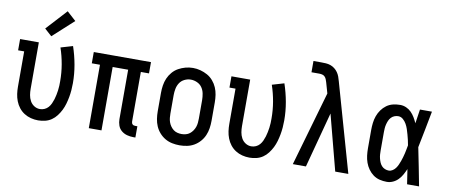

<svg xmlns="http://www.w3.org/2000/svg" viewBox="-69 -1057 3137 1342"><g transform="rotate(10 1500.0 -385.5)"><path d="M246 8Q220 8 194.5 1.5Q169 -5 147 -19Q125 -33 109 -53.5Q93 -74 83.5 -98.5Q74 -123 70.5 -148.5Q67 -174 67 -200V-450H24V-530H157V-200Q157 -178 160.5 -156.5Q164 -135 174.5 -115.5Q185 -96 204 -84Q223 -72 245 -72Q262 -72 277.5 -79Q293 -86 304 -98.5Q315 -111 322 -126.5Q329 -142 334 -158Q339 -174 342 -190Q345 -206 347.5 -222.5Q350 -239 350.5 -256Q351 -273 351 -289Q351 -348 341 -406.5Q331 -465 312 -521L397 -546Q418 -484 429.5 -419.5Q441 -355 441 -290Q441 -265 439 -240Q437 -215 432.5 -190.5Q428 -166 421 -141.5Q414 -117 403 -95Q392 -73 376.5 -52.5Q361 -32 340.5 -18Q320 -4 295.5 2Q271 8 246 8ZM235 -587 184 -633 318 -779 382 -721Z M922 8Q899 8 877 2Q855 -4 837.5 -18.5Q820 -33 812.5 -55Q805 -77 805 -99V-450H695V0H605V-450H547V-530H953V-450H895V-99Q895 -94 896.5 -88.5Q898 -83 902 -79Q906 -75 911 -73.5Q916 -72 922 -72H937V8Z M1250 8Q1223 8 1196.5 2.5Q1170 -3 1147 -16.5Q1124 -30 1106 -50.5Q1088 -71 1077.5 -95.5Q1067 -120 1063 -146.5Q1059 -173 1059 -200V-330Q1059 -357 1063 -383.5Q1067 -410 1077.5 -434.5Q1088 -459 1106 -480Q1124 -501 1147.5 -514Q1171 -527 1197 -534Q1223 -541 1250 -541Q1277 -541 1303 -534Q1329 -527 1352.5 -514Q1376 -501 1394 -480Q1412 -459 1422.5 -434.5Q1433 -410 1437 -383.5Q1441 -357 1441 -330V-200Q1441 -173 1437 -146.5Q1433 -120 1422.5 -95.5Q1412 -71 1394 -50.5Q1376 -30 1353 -16.5Q1330 -3 1303.5 2.5Q1277 8 1250 8ZM1250 -72Q1265 -72 1280.5 -76Q1296 -80 1308 -89.5Q1320 -99 1329 -112Q1338 -125 1343 -139.5Q1348 -154 1349.5 -169.5Q1351 -185 1351 -200V-330Q1351 -353 1346.5 -376.5Q1342 -400 1329 -419Q1316 -438 1294 -448Q1272 -458 1249 -458Q1226 -458 1204.5 -447.5Q1183 -437 1170.5 -418Q1158 -399 1153.5 -376Q1149 -353 1149 -330V-200Q1149 -185 1150.5 -169.5Q1152 -154 1157 -139.5Q1162 -125 1171 -112Q1180 -99 1192 -89.5Q1204 -80 1219.5 -76Q1235 -72 1250 -72Z M1746 8Q1720 8 1694.5 1.5Q1669 -5 1647 -19Q1625 -33 1609 -53.5Q1593 -74 1583.5 -98.5Q1574 -123 1570.5 -148.5Q1567 -174 1567 -200V-450H1524V-530H1657V-200Q1657 -178 1660.5 -156.5Q1664 -135 1674.5 -115.5Q1685 -96 1704 -84Q1723 -72 1745 -72Q1762 -72 1777.5 -79Q1793 -86 1804 -98.5Q1815 -111 1822 -126.5Q1829 -142 1834 -158Q1839 -174 1842 -190Q1845 -206 1847.5 -222.5Q1850 -239 1850.5 -256Q1851 -273 1851 -289Q1851 -348 1841 -406.5Q1831 -465 1812 -521L1897 -546Q1918 -484 1929.5 -419.5Q1941 -355 1941 -290Q1941 -265 1939 -240Q1937 -215 1932.5 -190.5Q1928 -166 1921 -141.5Q1914 -117 1903 -95Q1892 -73 1876.5 -52.5Q1861 -32 1840.5 -18Q1820 -4 1795.5 2Q1771 8 1746 8Z M2053 0 2205 -528 2183 -605Q2180 -615 2176 -625Q2172 -635 2164.5 -642.5Q2157 -650 2146.5 -652.5Q2136 -655 2125 -655H2070V-735H2125Q2142 -735 2158.5 -734Q2175 -733 2191 -727.5Q2207 -722 2220.5 -711.5Q2234 -701 2243.5 -687.5Q2253 -674 2259 -658Q2265 -642 2269 -626L2447 0H2354L2251 -394L2146 0Z M2721 8Q2695 8 2670 2Q2645 -4 2624.5 -19Q2604 -34 2589 -55Q2574 -76 2565.5 -100Q2557 -124 2554 -149.5Q2551 -175 2551 -200V-330Q2551 -355 2554 -380.5Q2557 -406 2565.5 -430Q2574 -454 2589 -475Q2604 -496 2624.5 -511Q2645 -526 2670 -532Q2695 -538 2721 -538Q2743 -538 2763.5 -529Q2784 -520 2799.5 -504.5Q2815 -489 2826.5 -469.5Q2838 -450 2847 -430Q2851 -455 2854.5 -480Q2858 -505 2862 -530H2947Q2934 -465 2922 -399.5Q2910 -334 2896 -269Q2910 -202 2923 -134.5Q2936 -67 2949 0H2864Q2860 -26 2856 -52.5Q2852 -79 2848 -105Q2839 -84 2828 -64Q2817 -44 2801 -27.5Q2785 -11 2764 -1.5Q2743 8 2721 8ZM2721 -72Q2735 -72 2748 -80.5Q2761 -89 2769.5 -101Q2778 -113 2784 -126.5Q2790 -140 2795 -154Q2800 -168 2804 -182Q2808 -196 2811.5 -210.5Q2815 -225 2817.5 -239.5Q2820 -254 2823 -269Q2820 -288 2815.5 -306.5Q2811 -325 2806 -343.5Q2801 -362 2795 -380Q2789 -398 2779.5 -415Q2770 -432 2755 -445Q2740 -458 2721 -458Q2707 -458 2693.5 -452.5Q2680 -447 2670.5 -436.5Q2661 -426 2655.5 -413Q2650 -400 2646.5 -386Q2643 -372 2642 -358Q2641 -344 2641 -330V-200Q2641 -186 2642 -172Q2643 -158 2646.5 -144Q2650 -130 2655.5 -117Q2661 -104 2670.5 -93.5Q2680 -83 2693.5 -77.5Q2707 -72 2721 -72Z"/></g></svg>

Font: Iosevka Slab Medium
Style: Regular
Weight: 500
Monospace: yes
Designer: Belleve Invis
Foundry: Belleve Invis
Version: Version 11.1.1; ttfautohint (v1.8.3)